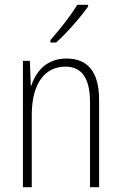

<svg xmlns="http://www.w3.org/2000/svg" viewBox="-20 -784 507 804"><path d="M349 -757V-764H304C274 -716 234 -665 191 -616V-606H215C258 -644 317 -711 349 -757ZM258 -539C175 -539 130 -484 111 -425H109L105 -529H76V0H113V-302C113 -439 171 -505 254 -505C319 -505 357 -461 357 -356V0H395V-365C395 -485 346 -539 258 -539Z"/></svg>

Font: Noto Sans Gurmukhi UI Condensed ExtraLight
Style: Regular
Weight: 200
Width: 3
Designer: Jelle Bosma - Monotype Design Team
Foundry: Monotype Imaging Inc.
Version: Version 2.004